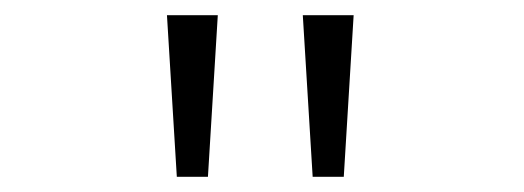

<svg xmlns="http://www.w3.org/2000/svg" viewBox="-20 -720 690 253"><path d="M213 -487 200 -700H267L254 -487ZM392 -487 379 -700H446L433 -487Z"/></svg>

Font: Trispace Thin ExtraLight
Style: Regular
Weight: 250
Version: Version 1.210